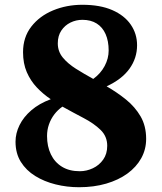

<svg xmlns="http://www.w3.org/2000/svg" viewBox="-20 -773 677 804"><path d="M311 11Q260.5 11 213 -0.8Q165.5 -12.5 127.5 -36Q89.5 -59.5 67.2 -95.2Q45 -131 45 -179.5Q45 -215 61.8 -249Q78.5 -283 111.2 -311.2Q144 -339.5 192.5 -357.5Q160.5 -379 134.2 -406.8Q108 -434.5 92.2 -470.8Q76.5 -507 76.5 -554.5Q76.5 -617 111 -661.5Q145.5 -706 202.2 -729.5Q259 -753 325 -753Q399 -753 450 -730.8Q501 -708.5 527.5 -670Q554 -631.5 554 -583.5Q554 -529.5 522.2 -485.2Q490.5 -441 426.5 -411.5Q470 -386.5 507.8 -356Q545.5 -325.5 568.8 -285.5Q592 -245.5 592 -191.5Q592 -147.5 571.5 -110.5Q551 -73.5 513.5 -46.2Q476 -19 424.5 -4Q373 11 311 11ZM314 -56Q342.5 -56 369 -68.5Q395.5 -81 412.2 -104.8Q429 -128.5 429 -162.5Q429 -202 401.2 -229Q373.5 -256 330.5 -278.5Q287.5 -301 241.5 -326.5Q222 -313 207.5 -294Q193 -275 185 -252Q177 -229 177 -203.5Q177 -160 193 -126.8Q209 -93.5 239.5 -74.8Q270 -56 314 -56ZM370.5 -442.5Q401.5 -465 418.2 -496.5Q435 -528 435 -561.5Q435 -601.5 422.2 -630.2Q409.5 -659 385 -674.5Q360.5 -690 325 -690Q298.5 -690 275 -678.5Q251.5 -667 236.8 -645Q222 -623 222 -591.5Q222 -557.5 243 -532Q264 -506.5 297.8 -485.2Q331.5 -464 370.5 -442.5Z"/></svg>

Font: Merriweather Light 18pt Black
Style: Regular
Weight: 900
Version: Version 2.100